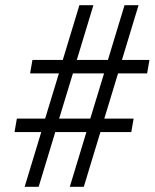

<svg xmlns="http://www.w3.org/2000/svg" viewBox="-20 -720 596 740"><path d="M435 -437 382 -263H495L486 -211H367L303 0H249L313 -211H193L129 0H75L139 -211H36L45 -263H154L207 -437H96L105 -489H222L286 -700H340L276 -489H396L460 -700H514L450 -489H556L547 -437ZM381 -437H261L208 -263H328Z"/></svg>

Font: KoHo
Style: Italic
Weight: 400
Italic angle: -10°
Designer: Cadson Demak & Katatrad Team
Foundry: Cadson Demak Co.,Ltd.
Version: Version 1.000